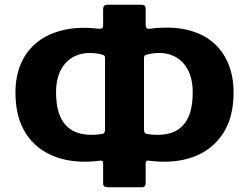

<svg xmlns="http://www.w3.org/2000/svg" viewBox="-20 -778 1048 808"><path d="M433 10Q414 10 414 -6V-92Q414 -103 403 -102Q297 -88 216 -117Q135 -146 90 -214.5Q45 -283 45 -389Q45 -456 68 -510Q91 -564 136 -600Q181 -636 246.5 -651.5Q312 -667 395 -657Q414 -655 414 -670V-739Q414 -758 430 -758H575Q593 -758 593 -742V-673Q593 -655 610 -657Q697 -668 763 -653.5Q829 -639 873.5 -602Q918 -565 940.5 -510.5Q963 -456 963 -389Q963 -283 917.5 -214.5Q872 -146 791.5 -117Q711 -88 604 -102Q593 -103 593 -92V-9Q593 10 578 10ZM408 -214Q422 -215 422 -232V-533Q422 -542 417.5 -545Q413 -548 403 -550Q348 -562 305.5 -546Q263 -530 239.5 -490Q216 -450 216 -390Q216 -317 239.5 -275.5Q263 -234 306 -219.5Q349 -205 408 -214ZM600 -214Q659 -205 702 -219.5Q745 -234 768 -275.5Q791 -317 791 -390Q791 -450 767.5 -490Q744 -530 702 -546Q660 -562 605 -550Q594 -548 590 -545Q586 -542 586 -533V-232Q586 -215 600 -214Z"/></svg>

Font: Libre Franklin
Style: Bold
Weight: 700
Designer: Pablo Impallari, Rodrigo Fuenzalida, Nhung Nguyen
Foundry: Impallari Type
Version: Version 3.000